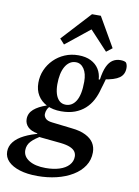

<svg xmlns="http://www.w3.org/2000/svg" viewBox="-146 -830 819 1135"><g transform="rotate(10 263.5 -263.0)"><path d="M159 236Q98 236 53 222Q8 208 -16.5 183Q-41 158 -41 124Q-41 92 -20 65.5Q1 39 41 19Q81 -1 135 -14L149 -3Q106 21 84.5 44Q63 67 63 98Q63 136 100 158.5Q137 181 199 181Q246 181 282 169.5Q318 158 338 136Q358 114 358 85Q358 68 349 55Q340 42 319 33Q298 24 262 20L141 8Q135 7 128.5 6Q122 5 115 4L116 -12Q77 -19 58 -38.5Q39 -58 39 -85Q39 -120 66.5 -144Q94 -168 142 -184L144 -209L176 -197Q153 -175 146.5 -160.5Q140 -146 140 -132Q140 -118 151.5 -106Q163 -94 192 -91L312 -77Q362 -72 395 -55.5Q428 -39 443.5 -14.5Q459 10 459 42Q459 87 435.5 123Q412 159 370 184.5Q328 210 274 223Q220 236 159 236ZM231 -165Q181 -165 145 -183Q109 -201 89.5 -233Q70 -265 70 -308Q70 -349 85.5 -385Q101 -421 129 -449Q157 -477 194.5 -493Q232 -509 276 -509Q320 -509 351 -493.5Q382 -478 399 -451Q416 -424 418 -389L425 -390Q432 -440 445.5 -469Q459 -498 479 -511Q499 -524 525 -524Q537 -524 545.5 -522Q554 -520 559 -516Q563 -511 565.5 -502.5Q568 -494 568 -484Q568 -445 539.5 -424.5Q511 -404 447 -395L469 -436Q465 -418 460.5 -402Q456 -386 451.5 -370Q447 -354 441 -335Q432 -299 415.5 -268Q399 -237 373.5 -214Q348 -191 313 -178Q278 -165 231 -165ZM252 -208Q270 -208 285.5 -217Q301 -226 312.5 -244.5Q324 -263 330 -292Q336 -321 336 -361Q336 -410 317 -438Q298 -466 268 -466Q247 -466 231 -455Q215 -444 204 -424.5Q193 -405 187.5 -378.5Q182 -352 182 -319Q182 -287 189.5 -262Q197 -237 212.5 -222.5Q228 -208 252 -208ZM432 -558 297 -703H362L180 -557L152 -588L312 -762H365L467 -585Z"/></g></svg>

Font: Source Serif 4 SemiBold
Style: Italic
Weight: 600
Italic angle: -12°
Designer: Frank Grießhammer
Foundry: Adobe Systems Incorporated
Version: Version 4.004;hotconv 1.0.116;makeotfexe 2.5.65601